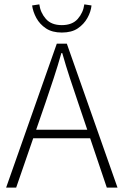

<svg xmlns="http://www.w3.org/2000/svg" viewBox="-20 -859 567 879"><path d="M8 0 240 -659H286L518 0H469L338 -388Q318 -447 300 -501.5Q282 -556 265 -616H261Q244 -556 226 -501.5Q208 -447 188 -388L54 0ZM114 -226V-265H410V-226ZM263 -710Q219 -710 190.5 -729Q162 -748 146.5 -776.5Q131 -805 127 -834L160 -839Q165 -801 190 -772.5Q215 -744 263 -744Q311 -744 336 -772.5Q361 -801 366 -839L399 -834Q396 -805 380 -776.5Q364 -748 336 -729Q308 -710 263 -710Z"/></svg>

Font: Mada Light
Style: Regular
Weight: 300
Designer: Khaled Hosny
Version: Version 1.5